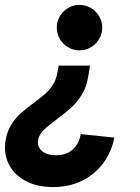

<svg xmlns="http://www.w3.org/2000/svg" viewBox="-46 -553 566 775"><path d="M183.1 -71.3Q148.4 -45.9 130.4 -28.1Q112.3 -10.3 107.9 11.7Q106.9 18.6 106.9 22Q106.9 44.9 127 59.3Q147 73.7 179.7 73.7Q222.2 73.7 247.8 50.3Q273.4 26.9 279.8 -11.7L415.5 2.4Q403.8 61.5 369.9 106.7Q335.9 151.9 284.2 177Q232.4 202.1 168 202.1Q108.9 202.1 64.9 181.2Q21 160.2 -2.4 124Q-25.9 87.9 -25.9 42.5Q-25.9 24.9 -22.5 8.3Q-16.1 -25.4 0.5 -51.3Q17.1 -77.1 37.1 -95Q57.1 -112.8 89.4 -137.2Q117.7 -158.2 135.3 -173.3Q152.8 -188.5 166.3 -209Q179.7 -229.5 184.6 -254.9L190.9 -288.1H317.4L309.1 -239.3Q302.7 -199.7 283.4 -169.4Q264.2 -139.2 241.2 -118.4Q218.3 -97.7 183.1 -71.3ZM366.7 -441.4Q366.7 -416.5 354.2 -395.5Q341.8 -374.5 320.8 -362.1Q299.8 -349.6 274.9 -349.6Q250 -349.6 229 -362.1Q208 -374.5 195.6 -395.5Q183.1 -416.5 183.1 -441.4Q183.1 -466.3 195.6 -487.3Q208 -508.3 229 -520.8Q250 -533.2 274.9 -533.2Q299.8 -533.2 320.8 -520.8Q341.8 -508.3 354.2 -487.3Q366.7 -466.3 366.7 -441.4Z"/></svg>

Font: Reddit Sans Vanilla ExtraBold
Style: Italic
Weight: 800
Italic angle: -11.25°
Designer: Stephen Hutchings
Version: Version 1.013